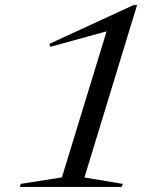

<svg xmlns="http://www.w3.org/2000/svg" viewBox="-20 -735 629 755"><path d="M223.5 -37.5 413 -657 440 -623 178 -551 174 -562.5 505 -715H519L312 -37L463 -12L458 0H57.5L62 -12Z"/></svg>

Font: Newsreader 60pt
Style: Italic
Weight: 400
Italic angle: -17°
Designer: Hugues Gentile
Foundry: Production Type
Version: Version 1.003